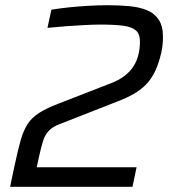

<svg xmlns="http://www.w3.org/2000/svg" viewBox="-20 -716 662 736"><path d="M18.6 0 35.7 -80.2Q48.2 -139.6 59.1 -177.8Q69.9 -216 86 -240.7Q102.2 -265.5 130 -283.2Q157.8 -300.9 203.3 -318.4L403.4 -396.2Q434.9 -408 456.4 -424.4Q478 -440.7 491.2 -461.1Q504.4 -481.4 510.5 -505.6Q516.5 -529.8 516.5 -557.6Q516.5 -585.2 501.4 -598.9Q486.4 -612.6 453.2 -617.2Q420 -621.8 364.3 -621.8Q340.4 -621.8 305.6 -620Q270.8 -618.2 233.1 -615.5Q195.4 -612.7 161.9 -609.2L177 -678.7Q205.8 -683.7 242.3 -687.6Q278.8 -691.4 317.7 -693.7Q356.7 -696 391.9 -696Q436.2 -696 474.9 -692.5Q513.7 -688.9 542.8 -677.1Q572 -665.3 588.3 -640.7Q604.7 -616.2 604.7 -574.7Q604.7 -562.1 603.4 -547.1Q602.1 -532.1 598.6 -516Q589 -472.8 574.3 -442.5Q559.6 -412.3 539.4 -391.7Q519.2 -371.1 492.7 -356Q466.2 -341 432.6 -328L211.2 -241.2Q181.5 -230.4 166.5 -213.9Q151.5 -197.4 144.8 -174.8Q138 -152.3 131 -121.7L120.8 -74.8H503.5L487.8 0Z"/></svg>

Font: Saira Thin
Style: Italic
Weight: 100
Italic angle: -12°
Designer: Hector Gatti with collaboration of the Omnibus-Type team
Foundry: Omnibus-Type
Version: Version 1.101